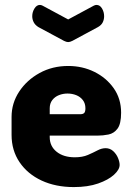

<svg xmlns="http://www.w3.org/2000/svg" viewBox="-20 -750 536 780"><path d="M280 10Q206 10 149 -16.5Q92 -43 59.5 -91Q27 -139 27 -202V-275Q27 -331 58 -378Q89 -425 141 -453.5Q193 -482 257 -482Q315 -482 363.5 -458Q412 -434 442 -391.5Q472 -349 472 -292Q472 -247 457.5 -227.5Q443 -208 420.5 -203.5Q398 -199 375 -199H182V-193Q182 -156 210 -133.5Q238 -111 284 -111Q315 -111 337 -120.5Q359 -130 376 -139Q393 -148 409 -148Q427 -148 440 -136Q453 -124 459.5 -108Q466 -92 466 -80Q466 -61 443 -40Q420 -19 378.5 -4.5Q337 10 280 10ZM182 -286H306Q317 -286 322 -291Q327 -296 327 -310Q327 -330 316.5 -343.5Q306 -357 289.5 -363.5Q273 -370 254 -370Q236 -370 219.5 -363.5Q203 -357 192.5 -343.5Q182 -330 182 -310ZM257 -579Q250 -579 240 -584L136 -640Q123 -648 117 -659.5Q111 -671 111 -684Q111 -701 120 -715.5Q129 -730 142 -730Q147 -730 153 -727L257 -671L361 -727Q367 -730 372 -730Q386 -730 394.5 -715.5Q403 -701 403 -684Q403 -671 397.5 -659.5Q392 -648 378 -640L274 -584Q264 -579 257 -579Z"/></svg>

Font: Dosis ExtraBold
Style: Regular
Weight: 800
Designer: EdgarTolentino, PabloImpallari, IginoMarini
Foundry: EdgarTolentino, PabloImpallari, IginoMarini
Version: Version 3.001; ttfautohint (v1.8.2)